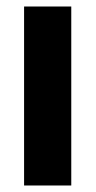

<svg xmlns="http://www.w3.org/2000/svg" viewBox="-20 -570 294 590"><path d="M199 0H54V-550H199Z"/></svg>

Font: Noto Sans ExtraCondensed ExtraBold
Style: Regular
Weight: 800
Width: 2
Designer: Monotype Design Team
Foundry: Monotype Imaging Inc.
Version: Version 2.013; ttfautohint (v1.8.4.7-5d5b)